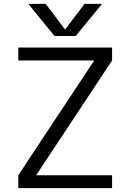

<svg xmlns="http://www.w3.org/2000/svg" viewBox="-20 -977 677 997"><path d="M319 -825 419 -957H510L373 -790H263L127 -957H217L317 -825ZM468 -661V-663H75V-730H562V-663L169 -69V-67H562V0H75V-67Z"/></svg>

Font: M PLUS 1p
Style: Regular
Weight: 400
Version: Version 1.062